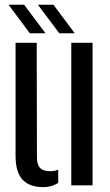

<svg xmlns="http://www.w3.org/2000/svg" viewBox="-20 -780 464 808"><path d="M45.5 -125V-600H134.5L135.5 -117.5Q135.5 -87 148.8 -73.2Q162 -59.5 191.5 -59.5Q210.5 -59.5 225 -66V-10.5Q198 7.5 161.5 7.5Q105 7.5 75.2 -23.5Q45.5 -54.5 45.5 -125ZM280 0V-600H369.5V0ZM105.5 -640 16 -760H81.5L171.5 -640ZM229.5 -640 139.5 -760H205L294.5 -640Z"/></svg>

Font: Big Shoulders Stencil Text Thin Medium
Style: Regular
Weight: 500
Version: Version 2.001